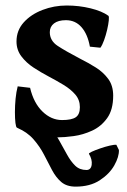

<svg xmlns="http://www.w3.org/2000/svg" viewBox="-20 -489 466 704"><path d="M100.6 -64.9Q135.7 -51.3 158.2 -27.1Q180.7 -2.9 196.3 24.7Q211.9 52.2 225.6 77.4Q239.3 102.5 255.6 118.4Q272 134.3 296.9 134.3Q313.5 134.3 316.2 115.2Q318.8 96.2 306.2 75.2Q304.7 72.8 316.9 67.1Q329.1 61.5 347.4 55.2Q365.7 48.8 382.6 44.9Q399.4 41 406.7 42L416 61Q417 85.4 399.2 117.2Q381.3 148.9 345.7 172.1Q310.1 195.3 257.3 195.3Q224.6 195.3 204.8 178.5Q185.1 161.6 170.9 134.8Q156.7 107.9 141.4 78.1Q126 48.3 102.8 21.7Q79.6 -4.9 42 -21ZM395 -138.2Q395 -86.4 372.8 -55.7Q350.6 -24.9 317.4 -9.8Q284.2 5.4 250.2 10Q216.3 14.6 192.9 14.6Q158.7 14.6 116.7 5.9Q74.7 -2.9 42 -21Q38.6 -22.5 36.6 -38.3Q34.7 -54.2 34.7 -77.9Q34.7 -101.6 37.1 -127Q39.6 -152.3 44.9 -172.4L90.3 -167Q103.5 -111.3 135.7 -80.1Q168 -48.8 207.5 -48.8Q242.7 -48.8 257.8 -59.1Q272.9 -69.3 272.9 -96.2Q272.9 -122.6 256.3 -142.1Q239.7 -161.6 213.1 -177.7Q186.5 -193.8 156.7 -209.5Q129.9 -223.6 103 -241.2Q76.2 -258.8 58.3 -282.5Q40.5 -306.2 40.5 -336.9Q40.5 -377.4 67.1 -407Q93.8 -436.5 136 -452.6Q178.2 -468.8 224.6 -468.8Q270 -468.8 312 -458.5Q354 -448.2 377.4 -431.2Q380.4 -428.7 378.9 -414.1Q377.4 -399.4 372.8 -379.6Q368.2 -359.9 361.6 -341.6Q355 -323.2 348.1 -314L309.6 -317.9Q301.3 -363.8 278.8 -389.4Q256.3 -415 221.7 -415Q193.4 -415 178 -403.1Q162.6 -391.1 162.6 -371.1Q162.6 -339.8 191.4 -320.8Q220.2 -301.8 275.4 -272.9Q303.7 -258.8 331.3 -241.5Q358.9 -224.1 377 -199.5Q395 -174.8 395 -138.2Z"/></svg>

Font: Gentium Book Plus
Style: Bold
Weight: 700
Designer: Victor Gaultney, Annie Olsen, Iska Routamaa, Becca Hirsbrunner
Foundry: SIL International
Version: Version 6.101